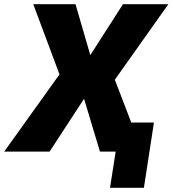

<svg xmlns="http://www.w3.org/2000/svg" viewBox="-60 -725 825 918"><path d="M466 173 493 0H438L460 -139H676L628 173ZM-40 0 245 -398 244 -317 99 -705H301L374 -454H367L528 -705H745L470 -317L469 -396L621 0H418L340 -259H346L177 0Z"/></svg>

Font: Nunito Sans 7pt SemiCondensed Black
Style: Italic
Weight: 900
Width: 4
Italic angle: -9°
Designer: Vernon Adams
Foundry: Vernon Adams
Version: Version 3.101;gftools[0.9.27]